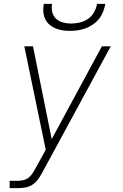

<svg xmlns="http://www.w3.org/2000/svg" viewBox="-20 -760 640 995"><path d="M30 215V177H73Q88 177 103 173Q118 169 130 159Q142 149 150.5 135.5Q159 122 166 108Q166 108 166 108Q166 108 166 108L167 107Q167 107 167 107Q167 107 167 107L217 16L106 -520H151L248 -39L508 -520H554L204 125Q194 144 182 162.5Q170 181 152.5 194Q135 207 114 211Q93 215 73 215ZM343 -600Q323 -600 303.5 -603Q284 -606 266.5 -613.5Q249 -621 235 -633.5Q221 -646 213.5 -663Q206 -680 204.5 -700Q203 -720 207 -740H250Q246 -718 251 -697Q256 -676 271 -662.5Q286 -649 306.5 -643.5Q327 -638 349 -638Q371 -638 394 -643.5Q417 -649 436.5 -662.5Q456 -676 467.5 -697Q479 -718 483 -740H526Q522 -720 514.5 -700Q507 -680 493.5 -663Q480 -646 462 -633.5Q444 -621 424 -613.5Q404 -606 383.5 -603Q363 -600 343 -600Z"/></svg>

Font: Iosevka SS04 XLt Ex Obl
Style: Regular
Weight: 200
Width: 7
Italic angle: -9°
Monospace: yes
Designer: Belleve Invis
Foundry: Belleve Invis
Version: Version 19.0.0; ttfautohint (v1.8.4)